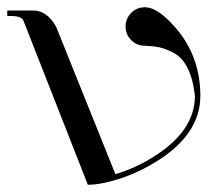

<svg xmlns="http://www.w3.org/2000/svg" viewBox="-26 -509 602 529"><path d="M373 -489Q413 -489 468 -420Q526 -345 526 -245Q526 -139 405 -64Q357 -34 305 -17Q253 0 216 0L39 -451Q35 -465 3 -465H-6V-480H66Q74 -480 81 -478Q88 -476 93.5 -473Q99 -470 104 -466Q109 -462 112.5 -458Q116 -454 119.5 -449.5Q123 -445 124.5 -442Q126 -439 128 -436L130 -432L292 -29Q348 -46 397 -77Q511 -148 511 -245Q506 -291 491 -321Q476 -351 453 -363Q430 -375 413.5 -378.5Q397 -382 373 -383Q351 -383 335.5 -398.5Q320 -414 320 -436Q320 -458 335.5 -473.5Q351 -489 373 -489Z"/></svg>

Font: kawoszeh
Style: Medium
Weight: 500
Version: Version 000.030